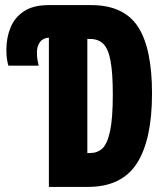

<svg xmlns="http://www.w3.org/2000/svg" viewBox="-20 -734 640 754"><path d="M172 0V-586Q149 -585 137 -569Q125 -553 125 -528Q125 -510 127.5 -497Q130 -484 132 -476H13Q10 -485 7.5 -501Q5 -517 5 -538Q5 -586 21.5 -626Q38 -666 74.5 -690Q111 -714 172 -714H337Q466 -714 521.5 -629.5Q577 -545 577 -367Q577 -185 517.5 -92.5Q458 0 325 0ZM334 -133Q362 -133 381.5 -150.5Q401 -168 412 -218Q423 -268 423 -363Q423 -448 414 -495.5Q405 -543 385.5 -562Q366 -581 334 -581H323V-133Z"/></svg>

Font: Noto Sans Mono ExtraBold
Style: Regular
Weight: 800
Designer: Monotype Design Team
Foundry: Monotype Imaging Inc.
Version: Version 2.014